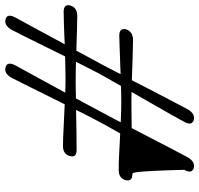

<svg xmlns="http://www.w3.org/2000/svg" viewBox="-34 -708 746 718"><g transform="rotate(-90 339.0 -349.0)"><path d="M304.5 -230.5Q289 -230.5 266.8 -230.2Q244.5 -230 219 -229.5Q198.5 -190 177.5 -149.5Q156.5 -109 138.8 -75Q121 -41 110 -20.5Q93.5 8.5 70 2.5Q47 -4 63 -33.5Q61 -106 59 -146Q57 -186 55 -203Q53 -220 51.2 -223.5Q49.5 -227 47.5 -227Q18 -226.5 24.5 -252.5Q31.5 -278 61.5 -278Q83 -278.5 120.8 -276.5Q158.5 -274.5 199 -272.5Q213 -297 225 -318.5Q237 -340 245 -355.5Q253.5 -371 264.2 -392Q275 -413 287 -437.5Q244 -436.5 202.5 -436Q161 -435.5 137.5 -435.5Q107.5 -435 114.5 -461Q121.5 -486 151 -486.5Q175 -486.5 219.2 -484.2Q263.5 -482 308 -480Q327 -518 345.8 -556Q364.5 -594 380.5 -626Q396.5 -658 406.5 -677.5Q423.5 -708.5 447 -701Q469.5 -694.5 453 -663.5Q437 -635 409 -583.2Q381 -531.5 351.5 -478Q367 -477.5 380.5 -477.2Q394 -477 405 -477Q420.5 -477 441.8 -477.5Q463 -478 487 -478.5Q506 -517 524.8 -555.2Q543.5 -593.5 559.8 -625.8Q576 -658 586 -677.5Q603.5 -708 626.5 -701Q649 -694.5 632 -663.5Q616.5 -635 588.8 -584.2Q561 -533.5 532.5 -480Q568.5 -481.5 601.5 -482.8Q634.5 -484 653.5 -484Q683.5 -484 677.5 -459.5Q670 -433.5 639 -433Q618 -433 582.5 -434.2Q547 -435.5 508.5 -436.5Q493.5 -409 480.8 -384.8Q468 -360.5 458.5 -344Q451.5 -330 441.5 -311.5Q431.5 -293 420.5 -271Q462 -272.5 502 -274Q542 -275.5 564 -276Q594 -276 588.5 -251Q580 -225 549.5 -224.5Q525.5 -224.5 483.2 -226Q441 -227.5 398 -229Q378 -189.5 357 -149.2Q336 -109 318.2 -75Q300.5 -41 289.5 -20.5Q273 8.5 249.5 2.5Q226.5 -4 242.5 -33.5Q253 -53 271 -84.8Q289 -116.5 310.8 -154.5Q332.5 -192.5 354 -230Q339.5 -230.5 327 -230.5Q314.5 -230.5 304.5 -230.5ZM279.5 -344Q272 -330 262 -311.2Q252 -292.5 240.5 -270.5Q262.5 -269.5 281.8 -269Q301 -268.5 315.5 -268.5Q327.5 -268.5 343.2 -268.8Q359 -269 376.5 -269.5Q391.5 -295.5 403.8 -317.5Q416 -339.5 425 -355.5Q433 -371 443.8 -392.2Q454.5 -413.5 467 -438Q445.5 -438.5 426.8 -438.8Q408 -439 394 -439Q382 -439 365.5 -438.8Q349 -438.5 330 -438Q315 -410 301.8 -385.5Q288.5 -361 279.5 -344Z"/></g></svg>

Font: Fraunces 72pt S050 SemiBold
Style: Italic
Weight: 600
Italic angle: -16°
Version: Version 1.000; ttfautohint (v1.8.3)